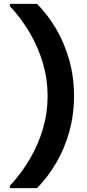

<svg xmlns="http://www.w3.org/2000/svg" viewBox="-20 -831 453 996"><path d="M172 145H32V132Q92 67 135.5 -7.5Q179 -82 203 -164Q227 -246 227 -333Q227 -420 203 -502Q179 -584 135.5 -659Q92 -734 32 -798V-811H172Q228 -755 271.5 -680.5Q315 -606 339.5 -518.5Q364 -431 364 -333Q364 -236 339.5 -148Q315 -60 271.5 14Q228 88 172 145Z"/></svg>

Font: DM Sans 9pt ExtraBold
Style: Regular
Weight: 800
Version: Version 4.004;gftools[0.9.30]